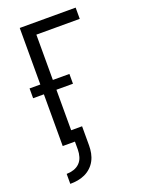

<svg xmlns="http://www.w3.org/2000/svg" viewBox="-174 -817 849 1123"><g transform="rotate(-20 250.0 -256.0)"><path d="M62 223V161Q84 161 106 154Q128 147 143.5 131.5Q159 116 165.5 94Q172 72 172 50V0H96V-322H29V-383H96V-735H444V-665H174V-383H277V-322H174V-70H242V50Q242 73 237.5 96.5Q233 120 222 141Q211 162 193.5 178.5Q176 195 154.5 205Q133 215 109.5 219Q86 223 62 223Z"/></g></svg>

Font: Iosevka Term Curly
Style: Regular
Weight: 400
Designer: Belleve Invis
Foundry: Belleve Invis
Version: Version 32.3.0